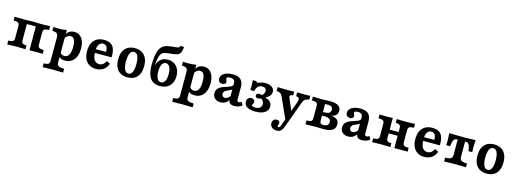

<svg xmlns="http://www.w3.org/2000/svg" viewBox="-5 -1614 7498 2792"><g transform="rotate(15 3744.5 -218.5)"><path d="M118 -115.4V-301.4Q118 -324.1 109.6 -336.4Q101.3 -348.6 82.3 -354Q63.3 -359.4 29.9 -359.4V-416.7L79.2 -415.1Q135.6 -413.5 170.8 -413.5Q196.8 -413.9 230.7 -415.1Q275.4 -416.7 302.1 -416.7Q327.9 -416.7 365.3 -415.1Q400.5 -413.5 423.2 -413.5Q458.4 -413.5 514.7 -415.1L564 -416.7V-359.4Q530.6 -359.4 511.6 -354Q492.7 -348.6 484.3 -336.3Q476 -324.1 476 -301.3V-115.3Q476 -83.1 495.4 -70.2Q514.8 -57.3 564 -57.3V0Q544.2 -0.8 523.5 -1.6L451.6 -2.4Q400 -2.4 364.4 0V-365.5L369.1 -359.4H225.9L229.5 -365.5V-115.1Q229.5 -93.1 236.7 -80.6Q244 -68.1 259.9 -62.7Q275.9 -57.3 304.5 -57.3V0Q207 -3.2 175.1 -3.2Q142.8 -3.2 29.9 0V-57.3Q63.3 -57.3 82.3 -62.7Q101.3 -68.1 109.6 -80.3Q118 -92.6 118 -115.4Z M701.3 71V-288.8Q701.3 -327.1 681.1 -343.5Q660.8 -359.8 613.3 -359.8V-417.1Q655.7 -414.6 694.7 -414.6Q761.1 -414.6 812.9 -425.9V66.6Q812.9 89.3 823.5 102.9Q834.1 116.4 857.6 122.7Q881.2 129 921.4 129V186.3L893.4 185.5Q782 183.1 756.7 183.1Q722.7 183.1 613.3 186.3V129Q647 129 666 123.4Q685.1 117.7 693.2 105.4Q701.3 93.1 701.3 71ZM797.1 -43.6 807.3 -94.3Q818 -73.3 835 -62.6Q851.9 -51.9 874.4 -51.9Q920.1 -51.9 943.1 -92.1Q966 -132.3 966 -213Q966 -260.4 957.9 -291.9Q949.8 -323.5 933 -338.9Q916.2 -354.3 891.2 -354.3Q864 -354.3 840.4 -336.5Q816.7 -318.7 807.7 -291.2L802.4 -339.5Q814.7 -380.2 848.7 -404.3Q882.7 -428.3 929.1 -428.3Q975.9 -428.3 1010.8 -402.7Q1045.7 -377 1064.5 -329.4Q1083.2 -281.7 1083.2 -216.6Q1083.2 -145.9 1061.1 -94.6Q1039 -43.3 997.7 -16Q956.3 11.3 899.6 11.3Q860.1 11.3 834.7 -2.5Q809.2 -16.3 797.1 -43.6Z M1176.4 -208.1Q1176.4 -277.4 1200.1 -327Q1223.8 -376.7 1268.8 -402.5Q1313.8 -428.3 1377 -428.3Q1465.8 -428.3 1507.6 -376.7Q1549.3 -325.1 1544.9 -209.9H1256.4L1255.1 -265.6H1445.8Q1447.9 -315.2 1430.3 -343.1Q1412.6 -371 1374.2 -371Q1339.6 -371 1316.9 -340.8Q1294.1 -310.5 1291.9 -254.5L1294.7 -249.5Q1293.6 -238.6 1293.6 -217.2Q1293.6 -145.4 1319.2 -106.7Q1344.8 -68.1 1393 -68.1Q1426.3 -68.1 1450.2 -85.7Q1474 -103.3 1492.2 -139.5L1546.3 -114.2Q1524.6 -53.2 1478.8 -20.9Q1432.9 11.3 1367.3 11.3Q1307.9 11.3 1264.8 -14.7Q1221.7 -40.8 1199 -90.2Q1176.4 -139.6 1176.4 -208.1Z M1644.1 -208.1Q1644.1 -281.4 1668.8 -330.6Q1693.4 -379.8 1737.6 -404.1Q1781.7 -428.3 1840.2 -428.3Q1898.6 -428.3 1942.7 -404.1Q1986.9 -379.8 2011.6 -330.6Q2036.2 -281.4 2036.2 -208.1Q2036.2 -134.9 2011.6 -85.6Q1986.9 -36.4 1942.7 -12.6Q1898.6 11.3 1840.2 11.3Q1781.7 11.3 1737.6 -12.6Q1693.4 -36.4 1668.8 -85.6Q1644.1 -134.9 1644.1 -208.1ZM1919 -208.1Q1919 -265.5 1909 -302.2Q1898.9 -338.9 1881.4 -355.4Q1863.8 -371.9 1840.2 -371.9Q1816.5 -371.9 1799 -355.4Q1781.4 -338.9 1771.4 -302.2Q1761.3 -265.5 1761.3 -208.1Q1761.3 -152 1771.4 -115.8Q1781.4 -79.5 1799 -62.3Q1816.5 -45.2 1840.2 -45.2Q1863.8 -45.2 1881.4 -62.3Q1898.9 -79.5 1909 -115.8Q1919 -152 1919 -208.1Z M2135.2 -253.7Q2135.2 -326.1 2142.9 -381.5Q2150.6 -437 2165.8 -475.8Q2181.1 -514.7 2204.2 -536.8Q2226.1 -558 2255.4 -569.4Q2284.7 -580.8 2331.4 -586Q2357.7 -589.2 2383.2 -591.7Q2399.9 -593.3 2415.7 -594.9Q2435 -596.9 2445.8 -600.9Q2456.5 -604.9 2462.6 -612.9Q2468.7 -620.8 2472.4 -635.5L2523.7 -625.3Q2519.6 -573.4 2506.9 -545.9Q2494.2 -518.5 2466.5 -505.2Q2438.9 -492 2387 -487.2Q2371.7 -486.4 2352.4 -484Q2341.9 -482.8 2334 -482Q2326.1 -481.2 2316.1 -480Q2265.5 -473.8 2240.1 -455.5Q2214.7 -437.2 2202 -395.7Q2189.3 -354.3 2182.3 -270.7H2193.6L2180.6 -251.6Q2190 -294.9 2212.9 -326.2Q2235.8 -357.5 2269.6 -373.8Q2303.4 -390.2 2345.9 -390.2Q2400.7 -390.2 2441.7 -365.4Q2482.7 -340.7 2505 -295.1Q2527.3 -249.6 2527.3 -189.2Q2527.3 -127.3 2503.4 -82Q2479.5 -36.7 2435 -12.7Q2390.5 11.3 2329.4 11.3Q2231.5 11.3 2183.4 -54.1Q2135.2 -119.4 2135.2 -253.7ZM2410.1 -189.2Q2410.1 -234.3 2400.9 -266.9Q2391.6 -299.5 2373.6 -316.6Q2355.7 -333.7 2331.3 -333.7Q2306.9 -333.7 2288.9 -316.6Q2271 -299.5 2261.7 -266.9Q2252.4 -234.3 2252.4 -189.2Q2252.4 -144.6 2261.7 -112.2Q2271 -79.8 2288.9 -62.5Q2306.9 -45.2 2331.3 -45.2Q2355.7 -45.2 2373.6 -62.5Q2391.6 -79.8 2400.9 -112.2Q2410.1 -144.6 2410.1 -189.2Z M2651.3 71V-288.8Q2651.3 -327.1 2631.1 -343.5Q2610.8 -359.8 2563.3 -359.8V-417.1Q2605.7 -414.6 2644.7 -414.6Q2711.1 -414.6 2762.9 -425.9V66.6Q2762.9 89.3 2773.5 102.9Q2784.1 116.4 2807.6 122.7Q2831.2 129 2871.4 129V186.3L2843.4 185.5Q2732 183.1 2706.7 183.1Q2672.7 183.1 2563.3 186.3V129Q2597 129 2616 123.4Q2635.1 117.7 2643.2 105.4Q2651.3 93.1 2651.3 71ZM2747.1 -43.6 2757.3 -94.3Q2768 -73.3 2785 -62.6Q2801.9 -51.9 2824.4 -51.9Q2870.1 -51.9 2893.1 -92.1Q2916 -132.3 2916 -213Q2916 -260.4 2907.9 -291.9Q2899.8 -323.5 2883 -338.9Q2866.2 -354.3 2841.2 -354.3Q2814 -354.3 2790.4 -336.5Q2766.7 -318.7 2757.7 -291.2L2752.4 -339.5Q2764.7 -380.2 2798.7 -404.3Q2832.7 -428.3 2879.1 -428.3Q2925.9 -428.3 2960.8 -402.7Q2995.7 -377 3014.5 -329.4Q3033.2 -281.7 3033.2 -216.6Q3033.2 -145.9 3011.1 -94.6Q2989 -43.3 2947.7 -16Q2906.3 11.3 2849.6 11.3Q2810.1 11.3 2784.7 -2.5Q2759.2 -16.3 2747.1 -43.6Z M3361.7 -74V-306.1Q3361.7 -339.2 3343.6 -355.5Q3325.5 -371.9 3288.9 -371.9Q3264.3 -371.9 3249.7 -364.9Q3235 -357.8 3235 -346.1Q3235 -342 3237.3 -335.5Q3239.5 -328.9 3241.9 -323.2Q3245.9 -315.5 3248.3 -308Q3250.7 -300.6 3250.7 -293.4Q3250.7 -276.4 3235.9 -266Q3221.2 -255.7 3197.4 -255.7Q3168.8 -255.7 3152.2 -272.3Q3135.5 -288.8 3135.5 -317.2Q3135.5 -350.4 3157.5 -375.4Q3179.6 -400.5 3219.8 -414.4Q3259.9 -428.3 3312.2 -428.3Q3367.9 -428.3 3403.5 -411.7Q3439.1 -395.1 3456.1 -360.4Q3473.2 -325.7 3473.2 -270.9V-94.4Q3473.2 -75.1 3479.2 -67.3Q3485.3 -59.5 3499.8 -59.5Q3510.3 -59.5 3519.1 -62.6Q3528 -65.8 3537 -72L3542.1 -75.9L3565.9 -29.5Q3544.7 -9.6 3514.6 0.9Q3484.5 11.3 3449.5 11.3Q3403.5 11.3 3382.6 -9Q3361.7 -29.3 3361.7 -74ZM3123.7 -95.9Q3123.7 -136.1 3144.9 -161.8Q3166.2 -187.6 3195.7 -201.2Q3225.2 -214.8 3271.4 -229.1Q3303.7 -239.8 3321.3 -247.1Q3339 -254.5 3350.7 -265.4Q3362.5 -276.2 3362.5 -291.7L3366.9 -223.8Q3362.5 -212.5 3350.8 -205.3Q3339.1 -198.1 3315 -188.3Q3291.1 -179 3276.6 -171.2Q3262.1 -163.3 3251.5 -149.7Q3240.9 -136.1 3240.9 -115.8Q3240.9 -93.8 3253.6 -80.8Q3266.3 -67.8 3288.6 -67.8Q3311.8 -67.8 3333.1 -83.9Q3354.5 -100.1 3373 -133L3373 -72.1Q3350.4 -29.6 3318.2 -9.2Q3286 11.3 3242.4 11.3Q3188 11.3 3155.9 -17.8Q3123.7 -46.9 3123.7 -95.9Z M3597 -93.8Q3597 -125.5 3615.7 -145.3Q3634.4 -165.2 3664.1 -165.2Q3687.2 -165.2 3701.3 -152.9Q3715.4 -140.7 3715.4 -120.1Q3715.4 -110.1 3712 -101.2Q3708.6 -92.4 3703.8 -84.3Q3701.3 -79.8 3699.3 -75.5Q3697.2 -71.2 3697.2 -67.9Q3697.2 -57.8 3712.4 -51.7Q3727.6 -45.7 3752.3 -45.7Q3796.4 -45.7 3820.3 -65.8Q3844.3 -86 3844.3 -122.6Q3844.3 -147.8 3832.8 -165.3Q3821.3 -182.8 3796.8 -195.2Q3792.7 -193.6 3788.2 -191.2Q3771.6 -184.7 3754 -184.7Q3735.8 -184.7 3724.7 -194Q3713.6 -203.3 3713.6 -218.6Q3713.6 -234.7 3725.9 -244.4Q3738.3 -254.1 3758.9 -254.1Q3771 -254.1 3797.6 -246.8Q3814.1 -257 3824.4 -276Q3834.7 -295 3834.7 -314.7Q3834.7 -340.1 3818.1 -354.5Q3801.5 -368.8 3772.7 -368.8Q3733.6 -368.8 3708.5 -344.1Q3683.5 -319.5 3675.4 -273.5H3617.8Q3618.6 -315.6 3618.2 -347.3Q3617.8 -378.9 3615.4 -404L3613.4 -421H3671Q3673 -411.4 3676.9 -406.7Q3680.7 -402.1 3686.8 -402.1Q3692.2 -402.1 3710.4 -409Q3732.3 -417.9 3753.8 -423.1Q3775.3 -428.3 3804.8 -428.3Q3865.6 -428.3 3902.6 -401.6Q3939.6 -374.8 3939.6 -330.5Q3939.6 -297.1 3917.3 -270Q3894.9 -242.8 3852.8 -225.4V-223.8Q3902.6 -213.5 3930.4 -185Q3958.2 -156.5 3958.2 -115.1Q3958.2 -76.9 3934.9 -48.3Q3911.6 -19.7 3868 -4.2Q3824.4 11.3 3766 11.3Q3713.8 11.3 3675.7 -1.3Q3637.6 -14 3617.3 -37.7Q3597 -61.5 3597 -93.8Z M3989.2 -359.8V-417.1Q4037.7 -413.8 4125.1 -413.8Q4208 -413.8 4238.8 -417.1V-359.8Q4214.1 -359.8 4202.6 -353.1Q4191.1 -346.5 4191 -331.7Q4190.9 -316.9 4201.9 -292.6L4285.5 -102L4257.6 -99.6L4321.8 -276.2Q4332.3 -304.6 4331.8 -322.4Q4331.3 -340.2 4319.4 -349.1Q4307.6 -358.1 4282.9 -359.8V-417.1Q4363 -414.2 4386 -414.2Q4432.9 -414.2 4480.5 -417.1V-359.8Q4441.7 -357.2 4419 -338.7Q4396.4 -320.3 4381.8 -279.3L4266.3 38.2H4231.8L4079.8 -301.4Q4066.4 -332 4045.7 -345Q4025 -358.1 3989.2 -359.8ZM4036.4 111.4Q4036.4 80.9 4054.7 62.2Q4073 43.4 4101.8 43.4Q4123.3 43.4 4135.6 53.8Q4148 64.1 4148 82.3Q4148 89.5 4146 95.9Q4144 102.4 4141.6 108.5Q4139.6 113 4138 117.9Q4136.4 122.8 4136.4 127.2Q4136.4 134.6 4140.2 138.8Q4144 143 4150.8 143Q4159.6 143 4166.9 135.4Q4174.3 127.7 4179.6 113.8L4232.6 -30.2L4283.6 -10.7L4235.9 119.4Q4225.4 147.1 4211.9 164.1Q4198.4 181 4180.2 189.3Q4162 197.6 4136.9 197.6Q4092.1 197.6 4064.2 173.4Q4036.4 149.3 4036.4 111.4Z M4608.3 -115.3V-301.4Q4608.3 -323.5 4600.1 -335.8Q4592 -348.1 4573 -353.8Q4554 -359.4 4520.3 -359.4V-416.7L4573.8 -415.1Q4628.5 -413.5 4658.6 -413.5Q4681.2 -413.5 4724.3 -415.1Q4757.3 -416.2 4780.2 -416.7Q4862.1 -416.7 4903.1 -391.5Q4944 -366.4 4944 -315.9Q4944 -277.9 4921.8 -253Q4899.6 -228.1 4857.4 -218.7V-217.1Q4895.8 -212 4920.1 -199.8Q4944.4 -187.5 4956.3 -166.8Q4968.1 -146.1 4968.1 -116.4Q4968.1 -58.4 4924 -29.2Q4879.9 0 4792.3 0Q4768.2 -0.4 4734.7 -1.6Q4695.5 -2.8 4662.5 -3.2Q4633.2 -3.2 4520.3 0V-57.3Q4570.2 -57.3 4589.2 -69.8Q4608.3 -82.3 4608.3 -115.3ZM4853.3 -119.5Q4853.3 -150.3 4830.6 -166.8Q4807.9 -183.4 4766.4 -183.4H4694.1V-238.7H4743Q4791.9 -238.7 4813.6 -253.7Q4835.2 -268.8 4835.2 -301.4Q4835.2 -330 4819.3 -344.5Q4803.5 -359 4771.4 -359H4710.3L4719.8 -367.1V-115.3Q4719.8 -92.3 4724.6 -80Q4729.3 -67.7 4740.9 -62.5Q4752.6 -57.3 4773.1 -57.3Q4810.7 -57.3 4832 -73.7Q4853.3 -90.2 4853.3 -119.5Z M5283.4 -74V-306.1Q5283.4 -339.2 5265.3 -355.5Q5247.3 -371.9 5210.7 -371.9Q5186.1 -371.9 5171.4 -364.9Q5156.8 -357.8 5156.8 -346.1Q5156.8 -342 5159 -335.5Q5161.3 -328.9 5163.7 -323.2Q5167.7 -315.5 5170.1 -308Q5172.5 -300.6 5172.5 -293.4Q5172.5 -276.4 5157.7 -266Q5142.9 -255.7 5119.2 -255.7Q5090.6 -255.7 5073.9 -272.3Q5057.2 -288.8 5057.2 -317.2Q5057.2 -350.4 5079.3 -375.4Q5101.4 -400.5 5141.5 -414.4Q5181.7 -428.3 5234 -428.3Q5289.7 -428.3 5325.3 -411.7Q5360.8 -395.1 5377.9 -360.4Q5395 -325.7 5395 -270.9V-94.4Q5395 -75.1 5401 -67.3Q5407 -59.5 5421.6 -59.5Q5432 -59.5 5440.9 -62.6Q5449.7 -65.8 5458.7 -72L5463.8 -75.9L5487.7 -29.5Q5466.4 -9.6 5436.3 0.9Q5406.2 11.3 5371.3 11.3Q5325.3 11.3 5304.4 -9Q5283.4 -29.3 5283.4 -74ZM5045.5 -95.9Q5045.5 -136.1 5066.7 -161.8Q5088 -187.6 5117.5 -201.2Q5147 -214.8 5193.2 -229.1Q5225.5 -239.8 5243.1 -247.1Q5260.7 -254.5 5272.5 -265.4Q5284.2 -276.2 5284.2 -291.7L5288.6 -223.8Q5284.3 -212.5 5272.6 -205.3Q5260.9 -198.1 5236.8 -188.3Q5212.8 -179 5198.3 -171.2Q5183.8 -163.3 5173.3 -149.7Q5162.7 -136.1 5162.7 -115.8Q5162.7 -93.8 5175.4 -80.8Q5188.1 -67.8 5210.3 -67.8Q5233.6 -67.8 5254.9 -83.9Q5276.2 -100.1 5294.7 -133L5294.8 -72.1Q5272.2 -29.6 5240 -9.2Q5207.8 11.3 5164.2 11.3Q5109.8 11.3 5077.6 -17.8Q5045.5 -46.9 5045.5 -95.9Z M5782.9 -359.4V-416.7Q5884 -413.5 5916.7 -413.5Q5948 -413.5 6057.6 -416.7V-359.4Q6024.1 -359.4 6005.2 -354Q5986.2 -348.6 5977.9 -336.4Q5969.5 -324.1 5969.5 -301.4V0H5858V-301.4Q5858 -323.4 5850.7 -336Q5843.5 -348.6 5827.5 -354Q5811.6 -359.4 5782.9 -359.4ZM5611.5 -115.4V-301.4Q5611.5 -324.1 5603.2 -336.4Q5594.8 -348.6 5575.8 -354Q5556.9 -359.4 5523.5 -359.4V-416.7Q5591.3 -414.3 5640.7 -414.3Q5684.9 -414.3 5723.1 -416.7V-115.2Q5723.1 -93.3 5730.3 -80.7Q5737.5 -68.1 5753.5 -62.7Q5769.5 -57.3 5798.1 -57.3V0Q5700.5 -3.2 5668.6 -3.2Q5636.4 -3.2 5523.5 0V-57.3Q5556.9 -57.3 5575.8 -62.7Q5594.8 -68.1 5603.2 -80.3Q5611.5 -92.6 5611.5 -115.4ZM5679.1 -241.9H5901.9V-185.5H5679.1ZM6057.6 -57.3V0H5916.7L5969.5 -115.3Q5969.5 -92.7 5977.9 -80.4Q5986.2 -68.1 6005.2 -62.7Q6024.1 -57.3 6057.6 -57.3Z M6118.3 -208.1Q6118.3 -277.4 6142 -327Q6165.7 -376.7 6210.7 -402.5Q6255.7 -428.3 6318.9 -428.3Q6407.8 -428.3 6449.5 -376.7Q6491.3 -325.1 6486.9 -209.9H6198.3L6197.1 -265.6H6387.8Q6389.8 -315.2 6372.2 -343.1Q6354.6 -371 6316.1 -371Q6281.5 -371 6258.8 -340.8Q6236.1 -310.5 6233.8 -254.5L6236.7 -249.5Q6235.5 -238.6 6235.5 -217.2Q6235.5 -145.4 6261.1 -106.7Q6286.8 -68.1 6335 -68.1Q6368.2 -68.1 6392.1 -85.7Q6415.9 -103.3 6434.1 -139.5L6488.2 -114.2Q6466.6 -53.2 6420.7 -20.9Q6374.8 11.3 6309.2 11.3Q6249.8 11.3 6206.7 -14.7Q6163.6 -40.8 6141 -90.2Q6118.3 -139.6 6118.3 -208.1Z M6715.7 -123.4V-359.4H6707.6Q6686.2 -359.4 6671.5 -348.3Q6656.9 -337.2 6647.6 -310.4Q6638.2 -283.5 6633.7 -236.3H6575.7Q6578.1 -260.1 6578.1 -302Q6578.1 -327.2 6576.7 -356.5Q6575.3 -385.9 6572.5 -417.1L6635.6 -415.8Q6708.1 -413 6771.1 -413Q6835.8 -413 6907.9 -415.8L6970.5 -417.1Q6967.7 -385.9 6966.3 -356.5Q6964.9 -327.2 6964.9 -302Q6964.9 -260.1 6967.3 -236.3H6909.3Q6904.8 -283.5 6895.5 -310.4Q6886.1 -337.2 6871.5 -348.3Q6856.8 -359.4 6835.4 -359.4H6827.3V-123.4Q6827.3 -99.1 6838 -84.8Q6848.8 -70.5 6872.5 -63.9Q6896.2 -57.3 6935.8 -57.3V0L6907.9 -0.8Q6797.7 -3.2 6771.9 -3.2Q6745.3 -3.2 6635.1 -0.8L6607.2 0V-57.3Q6646.8 -57.3 6670.5 -63.9Q6694.3 -70.5 6705 -84.8Q6715.7 -99.1 6715.7 -123.4Z M7053 -208.1Q7053 -281.4 7077.6 -330.6Q7102.3 -379.8 7146.4 -404.1Q7190.6 -428.3 7249 -428.3Q7307.5 -428.3 7351.6 -404.1Q7395.8 -379.8 7420.4 -330.6Q7445.1 -281.4 7445.1 -208.1Q7445.1 -134.9 7420.4 -85.6Q7395.8 -36.4 7351.6 -12.6Q7307.5 11.3 7249 11.3Q7190.6 11.3 7146.4 -12.6Q7102.3 -36.4 7077.6 -85.6Q7053 -134.9 7053 -208.1ZM7327.9 -208.1Q7327.9 -265.5 7317.8 -302.2Q7307.8 -338.9 7290.2 -355.4Q7272.7 -371.9 7249 -371.9Q7225.4 -371.9 7207.8 -355.4Q7190.3 -338.9 7180.2 -302.2Q7170.2 -265.5 7170.2 -208.1Q7170.2 -152 7180.2 -115.8Q7190.3 -79.5 7207.8 -62.3Q7225.4 -45.2 7249 -45.2Q7272.7 -45.2 7290.2 -62.3Q7307.8 -79.5 7317.8 -115.8Q7327.9 -152 7327.9 -208.1Z"/></g></svg>

Font: Playfair Micro SmCond SmLight
Style: Regular
Weight: 360
Width: 4
Designer: Claus Eggers Sørensen
Foundry: Claus Eggers Sørensen
Version: Version 2.100;Glyphs 3.2 (3219)